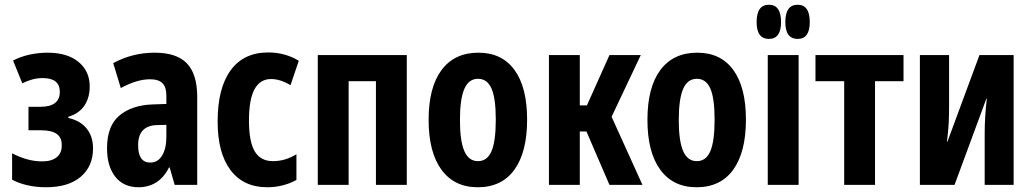

<svg xmlns="http://www.w3.org/2000/svg" viewBox="-20 -779 4347 809"><path d="M174 10Q132 10 95 1.5Q58 -7 31 -22V-133Q62 -117 93.5 -108Q125 -99 158 -99Q198 -99 219.5 -117Q241 -135 240 -167Q242 -230 154 -230H100V-329H150Q232 -329 232 -392Q232 -450 160 -450Q138 -450 117 -444.5Q96 -439 74 -428L35 -524Q68 -541 105.5 -549Q143 -557 180 -557Q264 -557 311 -518Q358 -479 358 -415Q358 -368 336 -334.5Q314 -301 268 -287V-282Q318 -271 345 -237.5Q372 -204 372 -154Q372 -78 320 -34Q268 10 174 10Z M564 10Q501 10 466 -34Q431 -78 431 -154Q431 -249 483.5 -292.5Q536 -336 623 -339L681 -341V-376Q681 -412 664.5 -428.5Q648 -445 612 -445Q557 -445 489 -408L457 -513Q538 -557 632 -557Q724 -557 767.5 -512Q811 -467 811 -370V0H716L695 -73H692Q670 -30 637.5 -10Q605 10 564 10ZM613 -94Q645 -94 663 -123.5Q681 -153 681 -203V-253L644 -252Q562 -251 562 -167Q562 -94 613 -94Z M1106 10Q1006 10 951.5 -62Q897 -134 897 -267Q897 -408 952 -483Q1007 -558 1110 -558Q1181 -558 1239 -523L1204 -420Q1161 -446 1122 -446Q1076 -446 1052.5 -403Q1029 -360 1029 -271Q1029 -182 1053.5 -141Q1078 -100 1130 -100Q1182 -100 1229 -129V-21Q1205 -7 1173 1.5Q1141 10 1106 10Z M1319 0V-547H1694V0H1564V-437H1449V0Z M1993 10Q1894 10 1840 -64Q1786 -138 1786 -274Q1786 -411 1840.5 -484Q1895 -557 1996 -557Q2095 -557 2148 -484Q2201 -411 2201 -275Q2201 -138 2147.5 -64Q2094 10 1993 10ZM1994 -100Q2033 -100 2051 -142Q2069 -184 2069 -275Q2069 -365 2051 -406Q2033 -447 1994 -447Q1955 -447 1936.5 -404.5Q1918 -362 1918 -273Q1918 -185 1936.5 -142.5Q1955 -100 1994 -100Z M2293 0V-547H2423V-335H2453L2548 -547H2680L2557 -287L2687 0H2548L2451 -225H2423V0Z M2915 10Q2816 10 2762 -64Q2708 -138 2708 -274Q2708 -411 2762.5 -484Q2817 -557 2918 -557Q3017 -557 3070 -484Q3123 -411 3123 -275Q3123 -138 3069.5 -64Q3016 10 2915 10ZM2916 -100Q2955 -100 2973 -142Q2991 -184 2991 -275Q2991 -365 2973 -406Q2955 -447 2916 -447Q2877 -447 2858.5 -404.5Q2840 -362 2840 -273Q2840 -185 2858.5 -142.5Q2877 -100 2916 -100Z M3220 -615Q3168 -615 3168 -686Q3168 -759 3220 -759Q3271 -759 3271 -686Q3271 -615 3220 -615ZM3341 -615Q3289 -615 3289 -686Q3289 -759 3341 -759Q3392 -759 3392 -686Q3392 -615 3341 -615ZM3215 0V-547H3345V0Z M3537 0V-437H3416V-547H3787V-437H3667V0Z M3856 0V-547H3979V-333Q3979 -296 3977.5 -262.5Q3976 -229 3970 -182H3972L4107 -547H4251V0H4129V-216Q4129 -287 4138 -363H4136L4002 0Z"/></svg>

Font: Noto Sans ExtraCondensed
Style: Bold
Weight: 700
Width: 2
Designer: Monotype Design Team
Foundry: Monotype Imaging Inc.
Version: Version 2.013; ttfautohint (v1.8.4.7-5d5b)